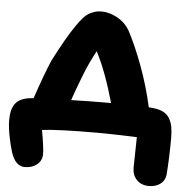

<svg xmlns="http://www.w3.org/2000/svg" viewBox="-58 -753 947 977"><g transform="rotate(5 416.0 -265.0)"><path d="M738.8 167Q699.2 167 676 142.8Q652.8 118.7 652.8 81.1Q652.8 62.5 654.3 5.4Q655.8 -51.8 655.8 -75.2Q526.4 -80.1 455.1 -80.1Q254.4 -80.1 171.9 -69.8Q188 21 188 51.8Q188 85.4 163.1 105.7Q138.2 126 101.1 126Q52.2 126 29.8 56.2Q19 21.5 10 -24.7Q1 -70.8 1 -105Q1 -130.9 4.9 -149.4Q8.8 -168 20 -186Q31.2 -204.1 55.2 -214.6Q79.1 -225.1 115.2 -227.1Q157.2 -352.1 189 -425.8Q252 -548.3 292 -606Q293.5 -607.9 296.4 -612.3Q307.1 -627.9 313.5 -636.2Q319.8 -644.5 332.5 -658.2Q345.2 -671.9 356.7 -678.7Q368.2 -685.5 385.3 -691.2Q402.3 -696.8 421.9 -696.8Q460.4 -696.8 501.7 -674.6Q543 -652.3 566.9 -610.8Q605 -539.1 641.8 -440.2Q678.7 -341.3 703.1 -231.9Q706.5 -231.4 713.9 -231Q721.2 -230.5 724.1 -230Q756.3 -227.1 777.8 -215.8Q799.3 -204.6 810.5 -184.6Q821.8 -164.6 825.9 -141.4Q830.1 -118.2 830.1 -85Q830.1 8.8 823.2 103Q818.8 133.8 795.4 150.4Q772 167 738.8 167ZM352.1 -358.9Q321.3 -278.8 306.2 -233.9Q388.7 -236.8 495.1 -236.8H509.8Q466.3 -393.1 414.1 -493.2Q377.9 -425.8 352.1 -358.9Z"/></g></svg>

Font: Shantell Sans Irregular
Style: Regular
Weight: 800
Designer: Stephen Nixon, Anya Danilova, Shantell Martin
Foundry: Arrow Type
Version: Version 1.006;[9816181b4]